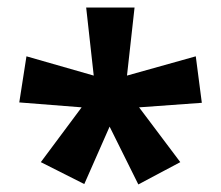

<svg xmlns="http://www.w3.org/2000/svg" viewBox="-20 -780 585 508"><path d="M336 -760H208L228 -580L50 -631L31 -509L196 -496L88 -351L203 -293L270 -445L346 -292L457 -351L348 -496L514 -508L498 -631L316 -580Z"/></svg>

Font: Noto Kufi Arabic
Style: Bold
Weight: 700
Designer: Monotype Design Team, David Williams, Khaled Hosny
Foundry: Google LLC
Version: Version 2.109